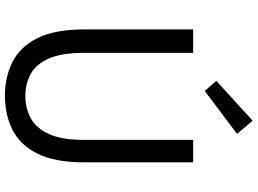

<svg xmlns="http://www.w3.org/2000/svg" viewBox="-150 -858 1022 761"><g transform="rotate(90 360.5 -478.0)"><path d="M360 13Q286 13 226 -17Q166 -47 131.5 -116Q97 -185 97 -303V-733H190V-300Q190 -212 212.5 -161Q235 -110 274 -89Q313 -68 360 -68Q409 -68 448.5 -89Q488 -110 511.5 -161Q535 -212 535 -300V-733H624V-303Q624 -185 589.5 -116Q555 -47 495 -17Q435 13 360 13ZM341 -779 301 -825 459 -969 511 -907Z"/></g></svg>

Font: Noto Sans CJK KR Regular (TTF)
Style: Regular
Weight: 400
Designer: Ryoko NISHIZUKA 西塚涼子 (kana & ideographs); Paul D. Hunt (Latin, Greek & Cyrillic); Wenlong ZHANG 张文龙 (bopomofo); Sandoll 
Foundry: Adobe Systems Incorporated
Version: Version 1.004;PS 1.004;hotconv 1.0.82;makeotf.lib2.5.63406